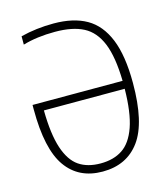

<svg xmlns="http://www.w3.org/2000/svg" viewBox="-113 -837 815 934"><g transform="rotate(-15 295.0 -370.0)"><path d="M542 -369.5Q542 -170 476.5 -80.5Q411 9 289.5 9Q169 9 105.8 -80.5Q42.5 -170 42.5 -369.5V-392.5H496Q493.5 -513.5 465.5 -582.2Q437.5 -651 382.8 -679.5Q328 -708 239.5 -708Q148.5 -708 77.5 -687V-729Q156 -749 243.5 -749Q343 -749 408.5 -711.8Q474 -674.5 508 -590.8Q542 -507 542 -369.5ZM496 -352.5H89Q90.5 -232 114 -161.5Q137.5 -91 180.8 -61.5Q224 -32 289.5 -32Q355.5 -32 400.2 -61.8Q445 -91.5 469.8 -162Q494.5 -232.5 496 -352.5Z"/></g></svg>

Font: Encode Sans Condensed ExLight
Style: Regular
Weight: 275
Width: 3
Designer: Multiple Designers
Foundry: Impallari Type
Version: Version 2.000